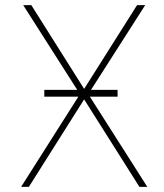

<svg xmlns="http://www.w3.org/2000/svg" viewBox="-20 -731 640 751"><path d="M439.9 -353H331.5L556.2 0H525.4L309.1 -342.3L92.8 0H62.5L286.6 -353H153.3V-379.4H282.2L70.8 -710.9H102.5L309.1 -383.3L516.1 -710.9H547.9L335.9 -379.4H439.9Z"/></svg>

Font: Roboto Mono Thin
Style: Regular
Weight: 250
Designer: Google
Version: Version 2.000985; 2015; ttfautohint (v1.3)